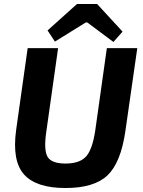

<svg xmlns="http://www.w3.org/2000/svg" viewBox="-20 -932 717 965"><path d="M596 -773 550 -721 419 -819H411L256 -723L219 -779L367 -912H468ZM670 -690 610 -272Q587 -114 520 -50.5Q453 13 309 13Q162 13 101 -55Q40 -123 61 -278L119 -690H272L213 -272Q199 -178 219 -144Q239 -110 309 -110Q381 -110 413 -146Q445 -182 459 -278L517 -690Z"/></svg>

Font: Ezarion
Style: Bold Italic
Weight: 700
Italic angle: -8°
Designer: Natanael Gama
Version: Version 1.001;PS 001.001;hotconv 1.0.70;makeotf.lib2.5.58329